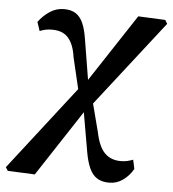

<svg xmlns="http://www.w3.org/2000/svg" viewBox="-103 -543 700 776"><g transform="rotate(5 246.5 -155.5)"><path d="M-44 174 -53 160 221 -193 235 -202 427 -494 537 -489 546 -474 260 -107 247 -97 66 179ZM215 -162 181 -306Q176 -342 164 -365Q152 -388 133 -399Q114 -410 85 -410Q70 -410 58.5 -407.5Q47 -405 35 -400L23 -436Q41 -461 67.5 -479Q94 -497 126 -497Q155 -497 173.5 -485Q192 -473 203 -448.5Q214 -424 220 -386L252 -191H266ZM368 186Q339 186 319.5 174Q300 162 288 136Q276 110 269 69L236 -121H222L271 -145L305 -14Q317 45 342 70Q367 95 407 95Q421 95 432.5 92.5Q444 90 457 85L465 122Q449 150 424 168Q399 186 368 186Z"/></g></svg>

Font: Source Serif 4 18pt SemiBold
Style: Italic
Weight: 600
Italic angle: -12°
Designer: Frank Grießhammer
Foundry: Adobe Systems Incorporated
Version: Version 4.004;hotconv 1.0.116;makeotfexe 2.5.65601